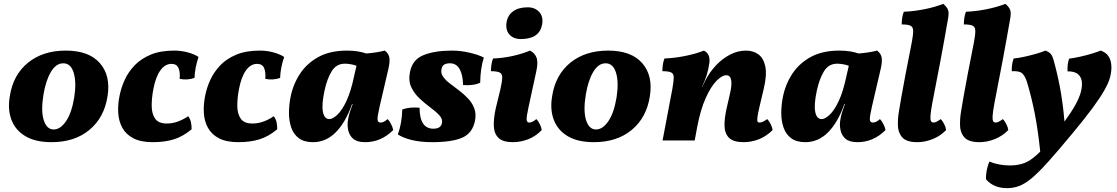

<svg xmlns="http://www.w3.org/2000/svg" viewBox="-20 -730 5805 998"><path d="M248 9Q165 9 113 -21.5Q61 -52 40 -106Q19 -160 31 -230Q48 -341 125.5 -404Q203 -467 322 -467Q442 -467 499 -402Q556 -337 539 -230Q522 -119 445 -55Q368 9 248 9ZM259 -57Q294 -57 323.5 -100.5Q353 -144 366 -225Q378 -303 363 -352Q348 -401 309 -401Q271 -401 244.5 -356Q218 -311 206 -239Q192 -153 207.5 -105Q223 -57 259 -57Z M774 9Q712 9 673.5 -11Q635 -31 616 -65.5Q597 -100 594.5 -144Q592 -188 602 -235Q610 -275 628.5 -315.5Q647 -356 680 -390.5Q713 -425 763.5 -446Q814 -467 885 -467Q923 -467 957 -457.5Q991 -448 1012 -434Q993 -378 991 -325Q955 -312 914 -320Q917 -356 907.5 -377Q898 -398 871 -398Q838 -398 813.5 -364Q789 -330 777 -266Q768 -219 768.5 -178.5Q769 -138 786.5 -113Q804 -88 847 -88Q879 -88 908 -99.5Q937 -111 958 -126Q969 -111 972.5 -95Q976 -79 976 -58Q932 -21 884.5 -6Q837 9 774 9Z M1219 9Q1157 9 1118.5 -11Q1080 -31 1061 -65.5Q1042 -100 1039.5 -144Q1037 -188 1047 -235Q1055 -275 1073.5 -315.5Q1092 -356 1125 -390.5Q1158 -425 1208.5 -446Q1259 -467 1330 -467Q1368 -467 1402 -457.5Q1436 -448 1457 -434Q1438 -378 1436 -325Q1400 -312 1359 -320Q1362 -356 1352.5 -377Q1343 -398 1316 -398Q1283 -398 1258.5 -364Q1234 -330 1222 -266Q1213 -219 1213.5 -178.5Q1214 -138 1231.5 -113Q1249 -88 1292 -88Q1324 -88 1353 -99.5Q1382 -111 1403 -126Q1414 -111 1417.5 -95Q1421 -79 1421 -58Q1377 -21 1329.5 -6Q1282 9 1219 9Z M1980 -467Q1998 -454 2003 -434.5Q2008 -415 2000 -377L1953 -175Q1941 -123 1942.5 -108Q1944 -93 1958 -93Q1966 -93 1974 -96.5Q1982 -100 1995 -111Q2004 -102 2012.5 -85.5Q2021 -69 2024 -54Q1961 9 1878 9Q1836 9 1815.5 -9Q1795 -27 1789.5 -55.5Q1784 -84 1790 -113Q1793 -131 1799 -149.5Q1805 -168 1813 -189H1810Q1776 -93 1725 -42Q1674 9 1607 9Q1561 9 1533.5 -11.5Q1506 -32 1494 -66.5Q1482 -101 1482 -142Q1482 -183 1490 -224Q1503 -291 1539 -346Q1575 -401 1635.5 -434Q1696 -467 1784 -467Q1814 -467 1839 -463Q1864 -459 1884 -452Q1937 -456 1980 -467ZM1667 -260Q1651 -186 1658.5 -148.5Q1666 -111 1692 -111Q1709 -111 1733 -133Q1757 -155 1780.5 -204.5Q1804 -254 1821 -336L1833 -388Q1821 -393 1803.5 -396Q1786 -399 1773 -399Q1728 -399 1704 -359.5Q1680 -320 1667 -260Z M2329 -467Q2373 -467 2419 -456.5Q2465 -446 2495 -431Q2477 -375 2476 -300Q2456 -291 2433 -288.5Q2410 -286 2387 -288Q2386 -341 2369 -371Q2352 -401 2319 -401Q2301 -401 2289.5 -394.5Q2278 -388 2275 -371Q2270 -350 2283 -331.5Q2296 -313 2318.5 -296Q2341 -279 2366 -260Q2391 -241 2412.5 -218.5Q2434 -196 2445 -167.5Q2456 -139 2449 -102Q2436 -38 2383 -14.5Q2330 9 2226 9Q2166 9 2121 -2Q2076 -13 2048 -31Q2069 -89 2071 -161Q2110 -175 2161 -170Q2161 -61 2233 -61Q2253 -61 2264 -69Q2275 -77 2277 -89Q2282 -111 2264 -130.5Q2246 -150 2217.5 -171Q2189 -192 2161.5 -217.5Q2134 -243 2118 -276.5Q2102 -310 2111 -355Q2123 -420 2181.5 -443.5Q2240 -467 2329 -467Z M2646 9Q2595 9 2572 -12.5Q2549 -34 2547 -72.5Q2545 -111 2556 -163L2581 -266Q2590 -306 2590.5 -326Q2591 -346 2577.5 -353Q2564 -360 2532 -360Q2532 -377 2534.5 -394.5Q2537 -412 2543 -426Q2595 -428 2644.5 -439Q2694 -450 2735 -467Q2759 -455 2768.5 -431.5Q2778 -408 2768 -361L2727 -172Q2716 -122 2717.5 -107.5Q2719 -93 2731 -93Q2738 -93 2747 -97Q2756 -101 2768 -111Q2777 -102 2785.5 -85.5Q2794 -69 2796 -54Q2764 -21 2725 -6Q2686 9 2646 9ZM2688 -527Q2648 -527 2627.5 -551Q2607 -575 2613 -614Q2619 -651 2647.5 -671.5Q2676 -692 2723 -692Q2761 -692 2783 -667.5Q2805 -643 2798 -603Q2784 -527 2688 -527Z M3067 9Q2984 9 2932 -21.5Q2880 -52 2859 -106Q2838 -160 2850 -230Q2867 -341 2944.5 -404Q3022 -467 3141 -467Q3261 -467 3318 -402Q3375 -337 3358 -230Q3341 -119 3264 -55Q3187 9 3067 9ZM3078 -57Q3113 -57 3142.5 -100.5Q3172 -144 3185 -225Q3197 -303 3182 -352Q3167 -401 3128 -401Q3090 -401 3063.5 -356Q3037 -311 3025 -239Q3011 -153 3026.5 -105Q3042 -57 3078 -57Z M3424 0 3475 -269Q3482 -308 3482 -327.5Q3482 -347 3468.5 -353.5Q3455 -360 3423 -360Q3423 -377 3425.5 -394.5Q3428 -412 3434 -426Q3486 -428 3541 -439Q3596 -450 3639 -467Q3674 -449 3667 -402Q3662 -367 3653.5 -340Q3645 -313 3629 -278V-276L3646 -311Q3667 -353 3700 -388.5Q3733 -424 3773.5 -445.5Q3814 -467 3858 -467Q3895 -467 3922 -447.5Q3949 -428 3958 -384.5Q3967 -341 3950 -269L3928 -176Q3919 -138 3917 -120Q3915 -102 3918 -97.5Q3921 -93 3929 -93Q3943 -93 3968 -111Q3977 -102 3985.5 -85.5Q3994 -69 3996 -54Q3963 -21 3924 -6Q3885 9 3846 9Q3792 9 3769.5 -13.5Q3747 -36 3746 -75.5Q3745 -115 3757 -167L3775 -246Q3785 -289 3780.5 -314Q3776 -339 3755 -339Q3733 -339 3704 -309.5Q3675 -280 3648 -220Q3621 -160 3604 -70L3591 0Z M4539 -467Q4557 -454 4562 -434.5Q4567 -415 4559 -377L4512 -175Q4500 -123 4501.5 -108Q4503 -93 4517 -93Q4525 -93 4533 -96.5Q4541 -100 4554 -111Q4563 -102 4571.5 -85.5Q4580 -69 4583 -54Q4520 9 4437 9Q4395 9 4374.5 -9Q4354 -27 4348.5 -55.5Q4343 -84 4349 -113Q4352 -131 4358 -149.5Q4364 -168 4372 -189H4369Q4335 -93 4284 -42Q4233 9 4166 9Q4120 9 4092.5 -11.5Q4065 -32 4053 -66.5Q4041 -101 4041 -142Q4041 -183 4049 -224Q4062 -291 4098 -346Q4134 -401 4194.5 -434Q4255 -467 4343 -467Q4373 -467 4398 -463Q4423 -459 4443 -452Q4496 -456 4539 -467ZM4226 -260Q4210 -186 4217.5 -148.5Q4225 -111 4251 -111Q4268 -111 4292 -133Q4316 -155 4339.5 -204.5Q4363 -254 4380 -336L4392 -388Q4380 -393 4362.5 -396Q4345 -399 4332 -399Q4287 -399 4263 -359.5Q4239 -320 4226 -260Z M4748 9Q4690 9 4668 -18Q4646 -45 4647 -88Q4647 -100 4648 -115Q4649 -130 4653.5 -156.5Q4658 -183 4665.5 -227.5Q4673 -272 4686.5 -341.5Q4700 -411 4720 -513Q4727 -551 4726.5 -570.5Q4726 -590 4712.5 -596.5Q4699 -603 4667 -603Q4667 -620 4669.5 -637Q4672 -654 4678 -669Q4730 -671 4785 -682Q4840 -693 4883 -710Q4901 -695 4907.5 -679.5Q4914 -664 4907 -628Q4888 -518 4867.5 -409.5Q4847 -301 4826 -194Q4818 -150 4816.5 -128.5Q4815 -107 4819.5 -100Q4824 -93 4832 -93Q4839 -93 4847.5 -97Q4856 -101 4870 -111Q4879 -102 4887.5 -85.5Q4896 -69 4898 -54Q4868 -23 4828 -7Q4788 9 4748 9Z M5071 9Q5013 9 4991 -18Q4969 -45 4970 -88Q4970 -100 4971 -115Q4972 -130 4976.5 -156.5Q4981 -183 4988.5 -227.5Q4996 -272 5009.5 -341.5Q5023 -411 5043 -513Q5050 -551 5049.5 -570.5Q5049 -590 5035.5 -596.5Q5022 -603 4990 -603Q4990 -620 4992.5 -637Q4995 -654 5001 -669Q5053 -671 5108 -682Q5163 -693 5206 -710Q5224 -695 5230.5 -679.5Q5237 -664 5230 -628Q5211 -518 5190.5 -409.5Q5170 -301 5149 -194Q5141 -150 5139.5 -128.5Q5138 -107 5142.5 -100Q5147 -93 5155 -93Q5162 -93 5170.5 -97Q5179 -101 5193 -111Q5202 -102 5210.5 -85.5Q5219 -69 5221 -54Q5191 -23 5151 -7Q5111 9 5071 9Z M5414 -467Q5434 -460 5443.5 -447.5Q5453 -435 5461 -401Q5482 -323 5494.5 -248Q5507 -173 5513 -98Q5550 -149 5569.5 -184.5Q5589 -220 5596.5 -246Q5604 -272 5604 -294Q5604 -325 5585.5 -342.5Q5567 -360 5529 -359Q5527 -396 5537 -425Q5561 -428 5593 -435Q5625 -442 5654.5 -451Q5684 -460 5701 -467Q5757 -449 5757 -379Q5757 -354 5749.5 -326.5Q5742 -299 5720.5 -261Q5699 -223 5659 -168.5Q5619 -114 5554 -36Q5478 56 5427 112.5Q5376 169 5340.5 198Q5305 227 5275.5 237.5Q5246 248 5214 248Q5181 248 5153.5 237Q5126 226 5105 202Q5104 181 5109 155Q5114 129 5123 110Q5147 120 5174.5 125Q5202 130 5229 130Q5274 130 5308.5 116Q5343 102 5387 58Q5376 -49 5359.5 -135Q5343 -221 5319 -301Q5308 -336 5293 -349Q5278 -362 5239 -360Q5238 -398 5249 -426Q5273 -428 5304.5 -435Q5336 -442 5366 -450.5Q5396 -459 5414 -467Z"/></svg>

Font: Vollkorn ExtraBold
Style: Italic
Weight: 800
Italic angle: -11°
Designer: Friedrich Althausen
Foundry: Friedrich Althausen
Version: Version 5.000; ttfautohint (v1.8.3)